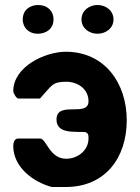

<svg xmlns="http://www.w3.org/2000/svg" viewBox="-20 -741 560 768"><path d="M33 -157C33 -72 113 -13 187 7H243C401 7 487 -110 487 -260C487 -407 400 -534 243 -534C161 -534 33 -475 33 -376C33 -370 45 -347 53 -347H140C188 -399 188 -414 245 -414C290 -414 334 -386 334 -336C334 -270 206 -340 206 -263C206 -205 277 -215 320 -213C335 -208 334 -198 334 -187C334 -138 289 -106 245 -106C177 -106 166 -187 140 -187H53C37 -187 33 -169 33 -157ZM71 -663C71 -629 97 -606 130 -606C165 -606 194 -626 194 -663C194 -699 168 -721 133 -721C99 -721 71 -701 71 -663ZM306 -663C306 -628 337 -606 370 -606C403 -606 434 -628 434 -663C434 -699 403 -721 370 -721C337 -721 306 -699 306 -663Z"/></svg>

Font: Asimov Print
Style: C
Weight: 500
Designer: Google
Version: Version 2.000980: 2014